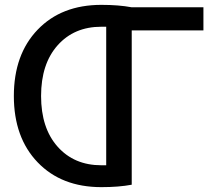

<svg xmlns="http://www.w3.org/2000/svg" viewBox="-20 -760 909 790"><path d="M522 0Q469 10 397 10Q233 10 135 -92Q37 -194 37 -365Q37 -536 135 -638Q233 -740 397 -740Q469 -740 522 -730H817V-635H522ZM417 -80V-650H397Q285 -650 217 -573.5Q149 -497 149 -365Q149 -233 217 -156.5Q285 -80 397 -80Z"/></svg>

Font: M PLUS 1p Medium
Style: Regular
Weight: 500
Version: Version 1.062